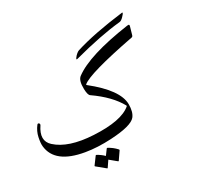

<svg xmlns="http://www.w3.org/2000/svg" viewBox="-178 -1059 1560 1501"><g transform="rotate(-20 601.5 -308.5)"><path d="M513.2 95.2Q515.1 91.3 521 93.3Q563 106.9 599.1 134.8Q604.5 138.7 602.5 143.6L567.9 219.2Q565.9 223.6 557.6 217.8Q550.3 212.4 494.6 182.1L467.8 241.7Q465.8 246.1 457.5 240.2Q449.2 234.4 379.9 196.3Q375.5 193.8 377 190.4L413.1 117.7Q415 113.8 420.9 115.7Q455.6 127 486.8 148.4ZM772 -159.7Q774.4 -162.6 772.9 -166.5Q693.8 -266.1 533.2 -340.3Q515.1 -348.6 504.4 -402.3Q488.8 -478 516.1 -507.3Q635.7 -634.3 991.7 -752Q999 -754.4 1003.4 -754.4Q1009.3 -754.4 1010.3 -747.6Q1010.7 -746.1 1010.3 -740.7L1002.9 -670.4Q1001.5 -655.8 992.7 -652.8Q589.8 -499 533.2 -430.2Q529.8 -426.3 536.1 -423.3Q768.6 -297.4 792.5 -171.9Q805.2 -102.1 782.7 -61.5Q751 -4.9 570.8 37.1Q449.7 65.4 345.2 65.9Q93.3 67.4 47.9 -91.8Q40 -119.1 41.5 -169.2Q43 -219.2 67.4 -265.1Q71.3 -272 77.6 -271.2Q84 -270.5 87.4 -264.4Q90.8 -258.3 87.9 -252Q36.6 -137.2 116.7 -86.4Q233.9 -11.2 454.1 -38.1Q695.8 -67.4 772 -159.7ZM537.1 -640.6Q523.4 -634.3 531.7 -651.9Q540 -669.4 551.8 -682.9Q563.5 -696.3 571.8 -700.2Q725.6 -780.3 986.8 -860.8Q992.2 -862.8 992.7 -857.4Q993.2 -852.1 976.8 -827.4Q960.4 -802.7 944.8 -798.3Q773.4 -750.5 537.1 -640.6Z"/></g></svg>

Font: Amiri
Style: Slanted
Weight: 400
Italic angle: 9°
Designer: Khaled Hosny
Version: Version 000.107